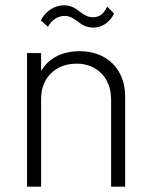

<svg xmlns="http://www.w3.org/2000/svg" viewBox="-20 -704 574 724"><path d="M224 -644C243 -644 259 -634 272 -624C287 -612 303 -600 333 -600C364 -600 395 -620 410 -653L384 -679C371 -651 354 -639 331 -639C309 -639 297 -649 282 -659C268 -670 251 -684 221 -684C187 -684 152 -663 134 -627L161 -603C174 -628 198 -644 224 -644ZM281 -511C215 -511 163 -485 135 -436V-504H82V0H135V-332C135 -410 189 -464 269 -464C346 -464 399 -409 399 -330V0H452V-340C452 -443 383 -511 281 -511Z"/></svg>

Font: Arthouse Owned Light
Style: Regular
Weight: 300
Designer: Jeremy Tribby
Foundry: Tribby Type
Version: Version 1.000;PS 001.000;hotconv 1.0.88;makeotf.lib2.5.64775